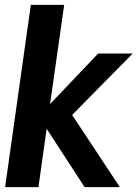

<svg xmlns="http://www.w3.org/2000/svg" viewBox="-20 -770 574 790"><path d="M1 0 106.9 -750H244.1L186 -341.8L383.8 -549.8H525.9L276.9 -296.9L473.1 0H328.1L171.9 -240.2L138.2 0Z"/></svg>

Font: Oakes Grotesk
Style: SemiBold Italic
Weight: 600
Designer: Samuel Oakes
Foundry: Samuel Oakes
Version: Version 1.0 | wf-rip DC20170320